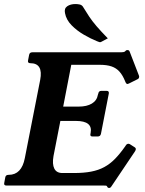

<svg xmlns="http://www.w3.org/2000/svg" viewBox="-34 -919 718 951"><path d="M634 -189Q643 -183 635 -170L518 4Q513 12 507 12Q501 12 499 9L496 4Q495 1 491 0.5Q487 0 479 0H-2Q-16 0 -13 -13L-8 -40Q-6 -53 8 -53H9Q73 -53 89 -136L165 -523Q181 -606 116 -606Q102 -606 105 -620L110 -646Q112 -660 126 -660H566Q579 -660 585 -664L590 -669Q592 -671 598 -671Q605 -671 608 -664L654 -545Q656 -540 655 -537Q654 -529 646 -526L608 -507Q600 -503 597 -503Q592 -503 588 -511L586 -516Q574 -546 558 -564Q542 -582 518.5 -590Q495 -598 461 -598H319L279 -391H356Q396 -391 421 -406Q446 -421 451 -450L453 -456Q455 -469 468 -469H494Q507 -469 505 -456L466 -256Q463 -243 450 -243H424Q411 -243 414 -256L415 -261Q426 -320 342 -320H265L231 -146Q224 -106 235 -84Q246 -62 275 -62H333Q381 -62 417.5 -69Q454 -76 482.5 -91.5Q511 -107 535.5 -132Q560 -157 586 -194L590 -200Q593 -205 598.5 -206.5Q604 -208 609 -205ZM500 -729 470 -713Q465 -710 462 -710Q458 -710 454 -712Q450 -714 446 -715Q416 -727 381.5 -747Q347 -767 320.5 -794Q294 -821 288 -854Q283 -877 299 -888Q315 -899 340 -899Q349 -899 359.5 -897Q370 -895 376 -887Q393 -859 408 -836.5Q423 -814 444 -789.5Q465 -765 500 -729Z"/></svg>

Font: Young Serif Light
Style: Italic
Weight: 300
Italic angle: -10.979°
Designer: Bastien Sozeau
Foundry: NBR — Bastien Sozeau
Version: Version 5.001